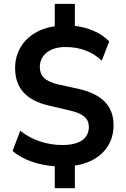

<svg xmlns="http://www.w3.org/2000/svg" viewBox="-20 -856 652 993"><path d="M367.2 117.2V0.5C486.8 -17.6 567.4 -93.8 567.4 -208C567.4 -307.6 508.3 -368.7 385.7 -396.5L281.2 -419.4C211.9 -435.5 186 -463.9 186 -509.3C186 -570.8 236.3 -612.8 318.8 -612.8C393.6 -612.8 457 -589.4 506.3 -542L544.9 -642.1C501.5 -687.5 434.1 -714.4 367.2 -722.2V-835.9H263.2V-720.2C139.2 -702.6 58.1 -618.2 58.1 -504.4C58.1 -399.9 116.2 -336.4 234.4 -309.6L338.4 -285.2C412.1 -269 439.5 -242.7 439.5 -199.2C439.5 -145 398.9 -106 303.2 -106C219.2 -106 144.5 -132.8 84.5 -179.7L44.9 -75.2C100.1 -28.3 178.7 -2 263.2 3.9V117.2Z"/></svg>

Font: Winston SemiBold
Style: Regular
Weight: 600
Designer: Vernon Adams, Kim Jin-seong, David Berlow, Cristiano Sobral
Foundry: The Winston Project Authors
Version: Version 3.004